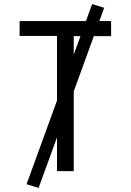

<svg xmlns="http://www.w3.org/2000/svg" viewBox="-20 -838 640 940"><path d="M259 0V-662H76V-735H524V-661H341V0ZM169 82 110 64 431 -818 490 -800Z"/></svg>

Font: Bmono
Style: Regular
Weight: 400
Monospace: yes
Designer: Belleve Invis
Foundry: Belleve Invis
Version: Version 11.2.2; ttfautohint (v1.8.2)